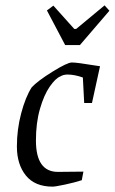

<svg xmlns="http://www.w3.org/2000/svg" viewBox="-20 -687 428 716"><path d="M333 -443 353 -440 323 -303H294L289 -398Q258 -409 232 -409Q216 -409 205 -402Q187 -395 165.5 -364Q144 -333 129 -281Q114 -229 114 -163Q114 -46 196 -46L291 -47L285 -15Q257 -6 221.5 1.5Q186 9 176 9Q110 9 76.5 -32.5Q43 -74 43 -141Q43 -204 59 -264.5Q75 -325 98 -361Q120 -385 175.5 -419.5Q231 -454 248 -454Q267 -454 333 -443ZM155 -648 179 -666 257 -579H264L370 -667L388 -647L278 -519H223Z"/></svg>

Font: Grenze Light
Style: Italic
Weight: 300
Italic angle: -10°
Designer: Renata Polastri
Foundry: Omnibus-Type
Version: Version 1.002; ttfautohint (v1.8)